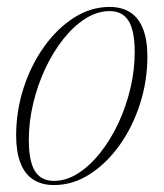

<svg xmlns="http://www.w3.org/2000/svg" viewBox="-20 -523 471 553"><path d="M295.5 -503Q331.5 -503 355.8 -487Q380 -471 392.2 -439.2Q404.5 -407.5 404.5 -360.5Q404.5 -289.5 383 -223Q361.5 -156.5 323.8 -104Q286 -51.5 237.8 -20.8Q189.5 10 135.5 10Q100 10 75.5 -6Q51 -22 38.8 -54Q26.5 -86 26.5 -132.5Q26.5 -203.5 48 -269.8Q69.5 -336 107 -388.5Q144.5 -441 193 -472Q241.5 -503 295.5 -503ZM135 -2Q171 -2 205 -23.8Q239 -45.5 268.8 -83Q298.5 -120.5 320.8 -168Q343 -215.5 355.5 -268.2Q368 -321 368 -372.5Q368 -435 350.2 -463Q332.5 -491 296 -491Q260 -491 225.8 -469.2Q191.5 -447.5 162 -410Q132.5 -372.5 110.2 -325Q88 -277.5 75.5 -224.8Q63 -172 63 -120.5Q63 -58 80.8 -30Q98.5 -2 135 -2Z"/></svg>

Font: Newsreader 60pt ExtraLight
Style: Italic
Weight: 250
Italic angle: -17°
Designer: Hugues Gentile
Foundry: Production Type
Version: Version 1.003